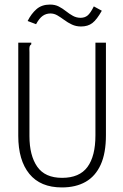

<svg xmlns="http://www.w3.org/2000/svg" viewBox="-20 -810 540 841"><path d="M251 11Q157 11 108.5 -48.5Q60 -108 60 -215V-623H108H117V-616Q111 -612 109.5 -605.5Q108 -599 109 -582V-214Q109 -129 143 -80Q177 -31 252 -31Q328 -31 363 -78.5Q398 -126 398 -217V-623H444V-218Q444 -139 421 -88.5Q398 -38 355 -13.5Q312 11 251 11ZM391 -782 426 -763Q404 -724 384.5 -709Q365 -694 335 -694Q313 -694 295 -702.5Q277 -711 261.5 -722.5Q246 -734 231.5 -742.5Q217 -751 201 -751Q182 -751 167 -740.5Q152 -730 138 -704L101 -718Q117 -750 140 -770Q163 -790 199 -790Q221 -790 237.5 -781.5Q254 -773 269 -761Q284 -749 299.5 -740.5Q315 -732 333 -732Q351 -732 363.5 -742Q376 -752 391 -782Z"/></svg>

Font: Inconsolata Light
Style: Regular
Weight: 300
Designer: Raph Levien, Cyreal, Brenton Simpson
Foundry: Raph Levien, Cyreal, Google
Version: Version 3.001